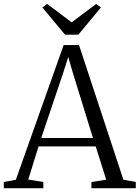

<svg xmlns="http://www.w3.org/2000/svg" viewBox="-26 -986 732 1006"><path d="M57 -44 307.5 -750H388L620.5 -44.5L685.5 -32.5V0H453V-32.5L530.5 -44.5L475.5 -219H176L122 -45L201 -32.5V0H-6V-32.5ZM461 -263 354.5 -608.5 331.5 -687.5 306 -607 190 -263ZM314.5 -804.5 196 -947 221 -965.5 349.5 -869 478 -965.5 503 -947 384.5 -804.5Z"/></svg>

Font: Merriweather 72pt Light
Style: Regular
Weight: 300
Version: Version 2.100